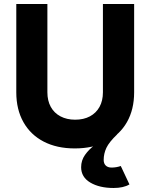

<svg xmlns="http://www.w3.org/2000/svg" viewBox="-20 -727 750 957"><path d="M61.2 -266.8V-707H216.2V-266.8Q216.2 -225 233.1 -194.3Q250 -163.6 281.5 -147Q313 -130.4 354.6 -130.4Q397 -130.4 428.1 -147Q459.2 -163.6 476.1 -194.3Q493 -225 493 -266.8V-707H648.6V-266.8Q648.6 -181.4 612.8 -118.4Q577 -55.4 510 -21.3Q443 12.8 352.6 12.8Q263.2 12.8 197.6 -21.3Q132 -55.4 96.6 -118.5Q61.2 -181.6 61.2 -266.8ZM384.4 106.4Q384.4 72.6 403.6 45.3Q422.8 18 450.8 -2.8Q478.8 -23.6 537.2 -57.8L564.4 -57.6Q523.8 -18.8 510.3 10Q496.8 38.8 496.8 70.4Q496.8 88.2 507.2 98.2Q517.6 108.2 536.2 108.2Q559.6 108.2 582 100.4L625.2 192.2Q595.4 210 546.4 210Q475.6 210 430 182.9Q384.4 155.8 384.4 106.4Z"/></svg>

Font: 寒蝉端黑体 Light
Style: Regular
Weight: 300
Designer: ChillDuanSans {Warren2060}; 
Source Han Sans {Ryoko NISHIZUKA 西塚涼子 (kana, bopomofo & ideographs); Paul D. Hunt (Latin, G
Foundry: ChillType&Adobe
Version: Version 1.300;Glyphs 3.3 (3306)